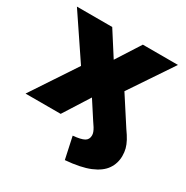

<svg xmlns="http://www.w3.org/2000/svg" viewBox="-160 -635 924 956"><g transform="rotate(30 302.0 -157.0)"><path d="M341 189 314 64Q359 60 378 49.5Q397 39 397 15Q397 6 393.5 -3.5Q390 -13 383 -24.5Q376 -36 366 -50L294 -161H310L208 0H6L208 -305L213 -203L11 -503H214L310 -353H294L390 -503H592L390 -202L395 -305L529 -98Q547 -73 558 -52.5Q569 -32 574 -13Q579 6 579 28Q579 71 555.5 105Q532 139 480 160.5Q428 182 341 189Z"/></g></svg>

Font: Nunito Sans 8pt Black
Style: Regular
Weight: 900
Version: Version 3.101;gftools[0.9.27]